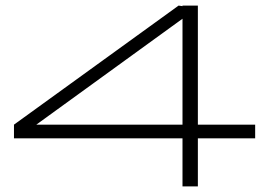

<svg xmlns="http://www.w3.org/2000/svg" viewBox="-20 -654 951 687"><path d="M893 -159H688V13H633V-159H30V-208L619 -634L633 -632V-634H688V-208H893ZM633 -208V-587L110 -208Z"/></svg>

Font: BioRhyme Expanded Light
Style: Regular
Weight: 300
Width: 7
Designer: Aoife Mooney
Foundry: Aoife Mooney Type
Version: Version 1.000